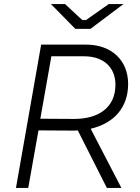

<svg xmlns="http://www.w3.org/2000/svg" viewBox="-20 -918 682 938"><path d="M58 0H118L168 -281L330 -280C340 -280 350 -280 360 -281L502 0H573L423 -289C535 -315 606 -391 606 -508C606 -622 526 -700 401 -700H181ZM348 -777H422L583 -898H511L400 -820H382L298 -898H229ZM177 -338 231 -643H391C487 -643 544 -588 544 -504C544 -397 467 -336 339 -337Z"/></svg>

Font: Fixel Display Light
Style: Italic
Weight: 300
Italic angle: -10°
Designer: AlfaBravo + MacPaw
Foundry: Kyrylo Tkachov, Marchela Mozhyna, Serhii Makarenko, Maria Weinstein, Zakhar Kryvoshyya
Version: Version 1.210;Glyphs 3.2 (3217)